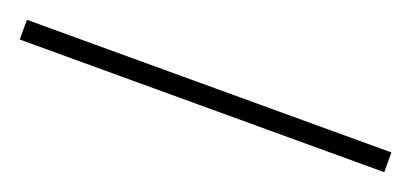

<svg xmlns="http://www.w3.org/2000/svg" viewBox="-16 -32 529 247"><g transform="rotate(20 248.5 91.5)"><path d="M-1 78H498V105H-1Z"/></g></svg>

Font: Bitter Pro ExtraLight
Style: Regular
Weight: 275
Designer: Sol Matas, and Bitter project Authors
Foundry: Sol Matas
Version: Version 1.010